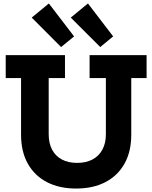

<svg xmlns="http://www.w3.org/2000/svg" viewBox="-20 -1077 879 1108"><path d="M497 -759H826V-626.5H737.5V-299.5Q737.5 -203 699 -133.5Q660.5 -64 589.2 -26.5Q518 11 419 11Q321 11 249.8 -26.5Q178.5 -64 140 -133.5Q101.5 -203 101.5 -299.5V-626.5H13V-759H355V-626.5H261V-303Q261 -250.5 280.5 -213.5Q300 -176.5 336.8 -156.8Q373.5 -137 425 -137Q477 -137 514 -156.8Q551 -176.5 571 -213.8Q591 -251 591 -303V-626.5H497ZM487.5 -1057 388.5 -975.5 558.5 -805.5 633 -867ZM262 -1057 163 -975.5 332.5 -805.5 407.5 -867Z"/></svg>

Font: Hepta Slab
Style: Bold
Weight: 700
Designer: Michael LaGattuta
Foundry: Michael LaGattuta
Version: Version 1.100